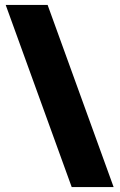

<svg xmlns="http://www.w3.org/2000/svg" viewBox="-20 -744 482 774"><path d="M172 -724 438 10H269L3 -724Z"/></svg>

Font: Noto Kufi Arabic Black
Style: Regular
Weight: 900
Designer: Monotype Design Team, David Williams, Khaled Hosny
Foundry: Google LLC
Version: Version 2.109; ttfautohint (v1.8.4.7-5d5b)